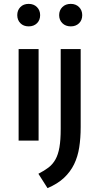

<svg xmlns="http://www.w3.org/2000/svg" viewBox="-20 -725 512 990"><path d="M76 -472H179V0H76ZM293 -472H396V-70Q396 -13 388.5 35Q381 83 362 122Q343 161 310 192Q277 223 225 245L178 171Q209 155 230.5 138.5Q252 122 266 97Q280 72 286.5 34.5Q293 -3 293 -60ZM69 -647Q69 -672 85 -688.5Q101 -705 128 -705Q154 -705 170.5 -688.5Q187 -672 187 -647Q187 -621 170.5 -605Q154 -589 128 -589Q101 -589 85 -605.5Q69 -622 69 -647ZM285 -647Q285 -672 301.5 -688.5Q318 -705 345 -705Q371 -705 387.5 -688.5Q404 -672 404 -647Q404 -621 387.5 -605Q371 -589 345 -589Q318 -589 301.5 -605.5Q285 -622 285 -647Z"/></svg>

Font: Mukta Malar Medium
Style: Regular
Weight: 500
Designer: Aadarsh Rajan, Girish Dalvi, Yashodeep Gholap
Foundry: Ek Type
Version: Version 2.538;PS 1.000;hotconv 16.6.51;makeotf.lib2.5.65220;